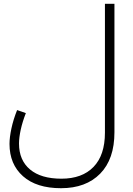

<svg xmlns="http://www.w3.org/2000/svg" viewBox="-20 -760 702 1010"><path d="M301 230Q172 230 101 167Q30 104 30 -3Q30 -37 40 -84Q50 -131 70 -181L116 -165Q98 -119 89 -77.5Q80 -36 80 -5Q80 83 138 131.5Q196 180 303 180Q412 180 472 118Q532 56 532 -62V-740H582V-64Q582 77 507 153.5Q432 230 301 230Z"/></svg>

Font: Readex Pro ExtraLight
Style: Regular
Weight: 200
Designer: Bonnie Shaver-Troup, Thomas Jockin
Foundry: Lexend
Version: Version 1.203; ttfautohint (v1.8.3)